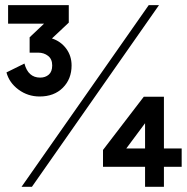

<svg xmlns="http://www.w3.org/2000/svg" viewBox="-20 -720 720 740"><path d="M132.8 -348.1Q188.5 -348.1 222.2 -381.8Q255.9 -415.5 255.9 -467.8Q255.9 -504.9 234.9 -533Q213.9 -561 180.2 -571.8L245.1 -632.8V-700.2H11.2V-628.9H149.9L94.2 -576.2V-517.1H127Q149.4 -517.1 165.3 -504.6Q181.2 -492.2 181.2 -467.8Q181.2 -443.8 168 -432.4Q154.8 -420.9 134.8 -420.9Q88.4 -420.9 74.2 -475.1L4.9 -440.9Q15.6 -400.9 51.5 -374.5Q87.4 -348.1 132.8 -348.1ZM63 0H103L592.8 -700.2H553.2ZM377 -77.1H539.1V0H611.8V-77.1H680.2V-147.9H611.8V-347.2H534.2L377 -142.1ZM466.8 -147.9 539.1 -245.1V-147.9Z"/></svg>

Font: Cakra Normal
Style: Regular
Weight: 400
Designer: Lucia Kollert, Vojtech Kollert
Foundry: OoM Type
Version: Version 1.000;Glyphs 3.1.1 (3148)